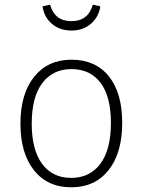

<svg xmlns="http://www.w3.org/2000/svg" viewBox="-20 -786 607 817"><path d="M500 -263Q500 -135 442 -62Q384 11 283 11Q182 11 124.5 -61.5Q67 -134 67 -260Q67 -387 125.5 -459.5Q184 -532 284 -532Q386 -532 443 -461.5Q500 -391 500 -263ZM115 -260Q115 -149 159 -89Q203 -29 283 -29Q362 -29 407 -89Q452 -149 452 -263Q452 -375 408 -433.5Q364 -492 284 -492Q205 -492 160 -432.5Q115 -373 115 -260ZM161 -759 193 -766Q213 -696 284 -696Q355 -696 375 -766L407 -759Q400 -713 366.5 -684.5Q333 -656 284 -656Q235 -656 201.5 -684Q168 -712 161 -759Z"/></svg>

Font: FiraGO ExtraLight
Style: Regular
Weight: 200
Designer: bBox Type
Foundry: bBox Type GmbH
Version: Version 1.001